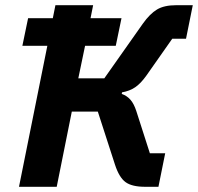

<svg xmlns="http://www.w3.org/2000/svg" viewBox="-20 -718 761 738"><path d="M53 0 162 -542H66L88 -648H183L193 -698H338L328 -648H447L425 -542H307L281 -417H381L529 -627Q556 -665 583.5 -681.5Q611 -698 657 -698H721L695 -569H642L543 -428Q521 -397 499.5 -382.5Q478 -368 449 -363L448 -357Q468 -350 481.5 -334.5Q495 -319 504 -291L556 -129H615L589 0H538Q487 0 462.5 -18Q438 -36 422 -85L356 -289H256L198 0Z"/></svg>

Font: IBM Plex Sans
Style: Bold Italic
Weight: 700
Italic angle: -11.31°
Designer: Mike Abbink, Paul van der Laan, Pieter van Rosmalen
Foundry: Bold Monday
Version: Version 3.201